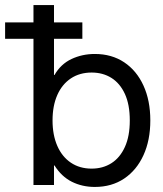

<svg xmlns="http://www.w3.org/2000/svg" viewBox="-79 -739 651 767"><path d="M299.8 7.8Q249.5 7.8 208 -12.9Q166.5 -33.7 138.7 -78.1H136.7V0H54.7V-718.8H136.7V-439.5H138.7Q163.6 -482.9 206.5 -503.2Q249.5 -523.4 299.8 -523.4Q367.2 -523.4 417 -490.2Q466.8 -457 494.1 -397.2Q521.5 -337.4 521.5 -257.8Q521.5 -178.7 494.1 -118.9Q466.8 -59.1 417 -25.6Q367.2 7.8 299.8 7.8ZM287.1 -65.4Q332 -65.4 366.2 -87.2Q400.4 -108.9 419.9 -151.9Q439.5 -194.8 439.5 -257.8Q439.5 -321.3 419.9 -363.8Q400.4 -406.2 366.2 -427.7Q332 -449.2 287.1 -449.2Q239.3 -449.2 204.1 -425.8Q168.9 -402.3 149.9 -359.4Q130.9 -316.4 130.9 -257.8Q130.9 -199.7 149.9 -156.2Q168.9 -112.8 204.1 -89.1Q239.3 -65.4 287.1 -65.4ZM-58.6 -584V-649.4H250V-584Z"/></svg>

Font: Inter Display V
Style: Regular
Weight: 400
Designer: Rasmus Andersson
Foundry: rsms
Version: Version 3.015;git-src